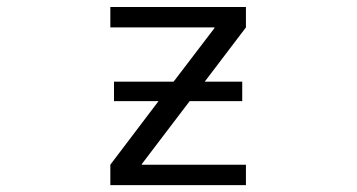

<svg xmlns="http://www.w3.org/2000/svg" viewBox="-20 -540 1040 560"><path d="M312.5 -245.1V-301.8H486.3L605.5 -458V-460H301.8V-519.5H697.3V-460L577.1 -301.8H686.5V-245.1H533.2L393.6 -61.5V-59.6H697.3V0H301.8V-59.6L442.4 -245.1Z"/></svg>

Font: Gen Shin Gothic Monospace Normal
Style: Regular
Weight: 350
Designer: [Source Han Sans]
Ryoko NISHIZUKA  (kana & ideographs); Paul D. Hunt (Latin, Greek & Cyrillic); Wenlong ZHANG  (bopomofo
Version: Version 1.002.20150607